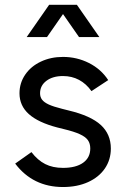

<svg xmlns="http://www.w3.org/2000/svg" viewBox="-20 -750 515 784"><path d="M42 -82 108.4 -128.9Q133.8 -95.7 164.6 -80.1Q195.3 -64.5 237.3 -64.5Q290 -64.5 319.3 -85.4Q348.6 -106.4 348.6 -143.6Q348.6 -164.1 338.9 -177.7Q329.1 -191.4 305.7 -202.1Q282.2 -212.9 241.2 -222.7L213.9 -229.5Q135.7 -250 97.7 -284.2Q59.6 -318.4 59.6 -369.1Q59.6 -411.1 83 -445.3Q106.4 -479.5 147 -498.5Q187.5 -517.6 237.3 -517.6Q293.9 -517.6 343.3 -492.7Q392.6 -467.8 421.9 -422.9L353.5 -377.9Q332 -408.2 302.7 -423.8Q273.4 -439.5 237.3 -439.5Q195.3 -439.5 169.4 -419.9Q143.6 -400.4 143.6 -369.1Q143.6 -353.5 151.9 -342.8Q160.2 -332 179.2 -323.2Q198.2 -314.5 233.4 -305.7L260.7 -298.8Q350.6 -277.3 391.6 -239.7Q432.6 -202.1 432.6 -143.6Q432.6 -97.7 408.2 -62Q383.8 -26.4 339.4 -6.3Q294.9 13.7 237.3 13.7Q175.8 13.7 127 -10.3Q78.1 -34.2 42 -82ZM180.7 -730.5H263.7L171.9 -598.6H88.9ZM210.9 -730.5H293.9L385.7 -598.6H302.7Z"/></svg>

Font: Wanted Sans Variable
Style: Regular
Weight: 400
Designer: Original Design by Kil Hyung-jin and Kang Hanbin, Wanted Lab, Inc; Hangeul from Source Han Sans by Jang Soo-young and Ka
Foundry: Wanted Lab, Inc.
Version: Version 1.003;Glyphs 3.2 (3227)